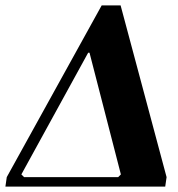

<svg xmlns="http://www.w3.org/2000/svg" viewBox="-64 -690 660 710"><path d="M382 -670 552 -35 547 0H-44L-39 -35L312 -670ZM373 -35 383 -45 267 -495H262L15 -45L25 -35Z"/></svg>

Font: Brygada 1918
Style: Bold Italic
Weight: 700
Italic angle: -8°
Designer: Mateusz Machalski | Borys Kosmynka | Przemek Hoffer
Foundry: NIEPODLEGLA 2018
Version: Version 3.006